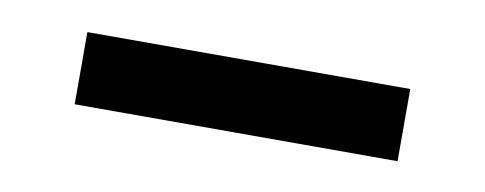

<svg xmlns="http://www.w3.org/2000/svg" viewBox="-26 -789 498 197"><g transform="rotate(10 222.5 -690.5)"><path d="M391.1 -727.5V-652.3H54.7V-727.5Z"/></g></svg>

Font: Inter Tight Medium
Style: Regular
Weight: 500
Designer: Rasmus Andersson
Foundry: rsms
Version: Version 3.004; ttfautohint (v1.8.4.7-5d5b)